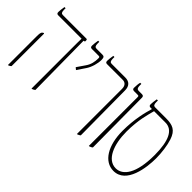

<svg xmlns="http://www.w3.org/2000/svg" viewBox="-47 -1094 1549 1549"><g transform="rotate(45 727.5 -319.0)"><path d="M317 6H322C332 2 341 -2 347 -8L341 -564L354 -567V-583C354 -589 350 -592 344 -592H75C60 -592 53 -603 53 -627V-647H40C36 -625 33 -597 33 -585C33 -571 37 -564 52 -564H318V-563C317 -541 317 -502 317 -444ZM48 6H53C63 2 69 -2 75 -8V-378L71 -382L60 -375C50 -368 48 -352 48 -314Z M465 -353 513 -424C538 -461 553 -516 553 -556C553 -586 545 -592 527 -592H459C444 -592 437 -603 437 -627V-647H424C420 -625 417 -597 417 -585C417 -571 421 -564 436 -564H513C525 -564 526 -559 526 -546C526 -508 518 -471 495 -438L447 -368Z M835 6H840C850 2 859 -2 865 -8L861 -516C861 -565 836 -592 789 -592H632C617 -592 610 -603 610 -627V-647H597C593 -625 590 -597 590 -585C590 -571 594 -564 609 -564H788C814 -564 835 -547 835 -509Z M971 6H977C989 2 997 -2 1003 -8L999 -571C999 -584 994 -592 979 -592H940C925 -592 917 -603 917 -627V-647H904C900 -635 897 -606 897 -582C897 -570 904 -564 918 -564H959C969 -564 971 -560 971 -550Z M1254 9C1400 9 1426 -202 1426 -306C1426 -370 1416 -445 1399 -496C1373 -575 1330 -592 1251 -592H1128C1113 -592 1106 -603 1106 -627V-647H1093C1089 -625 1086 -597 1086 -585C1086 -571 1090 -564 1105 -564H1120V-561C1103 -505 1077 -406 1077 -273C1077 -104 1147 9 1254 9ZM1104 -290C1104 -424 1130 -505 1145 -564H1275C1358 -564 1399 -480 1399 -316C1399 -104 1331 -19 1252 -19C1154 -19 1104 -143 1104 -290Z"/></g></svg>

Font: Noto Serif Hebrew ExtraCondensed Thin
Style: Regular
Weight: 100
Width: 2
Designer: Monotype Design Team
Foundry: Monotype Imaging Inc.
Version: Version 2.004